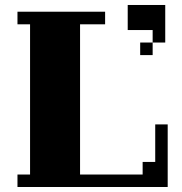

<svg xmlns="http://www.w3.org/2000/svg" viewBox="-20 -747 727 767"><path d="M299.8 -49.8H549.8V-100.1H600.1V-250H649.9V0H49.8V-49.8H100.1V-649.9H49.8V-700.2H399.9V-649.9H299.8ZM589.8 -577.1V-627H490.2V-727.1H640.1V-577.1ZM540 -526.9V-577.1H589.8V-526.9Z"/></svg>

Font: Redaction 50
Style: Bold
Weight: 700
Designer: Jeremy Mickel / Forest Young
Foundry: MCKL
Version: Version 2.001;hotconv 1.0.113;makeotfexe 2.5.65598 DEVELOPME